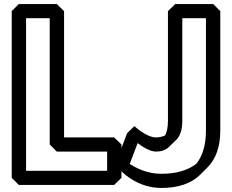

<svg xmlns="http://www.w3.org/2000/svg" viewBox="-20 -880 1148 950"><path d="M226 -790V-165L261 -130H510V-35H109V-790ZM297 -825 261 -860H73L38 -825V0L73 35H545L581 0V-165L545 -200H297ZM999 -790V-233C999 -165 983 -110 952 -70C910 -37 851 -20 778 -20C709 -20 654 -48 622 -69L661 -172C682 -156 720 -130 752 -130C778 -130 800 -137 817 -154L853 -189C871 -207 882 -238 882 -281V-790ZM1070 -825 1035 -860H847L811 -825V-281C811 -251 806 -228 797 -210C784 -204 769 -200 752 -200C704 -200 645 -256 645 -256L609 -221L549 -64L550 -63L586 -28C595 -19 667 50 778 50C862 50 927 28 971 -16L1006 -51C1048 -93 1070 -154 1070 -233Z"/></svg>

Font: Hussar Press
Style: Bold
Weight: 700
Foundry: Cannot Into Space Fonts
Version: Version 1.43